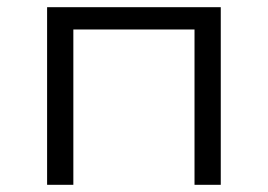

<svg xmlns="http://www.w3.org/2000/svg" viewBox="-20 -514 745 534"><path d="M111 0V-494H594V0H521V-432H184V0Z"/></svg>

Font: Nunito Sans 7pt SemiExpanded Light
Style: Regular
Weight: 300
Width: 6
Designer: Vernon Adams
Foundry: Vernon Adams
Version: Version 3.101;gftools[0.9.27]